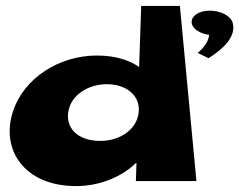

<svg xmlns="http://www.w3.org/2000/svg" viewBox="-20 -613 810 650"><path d="M25 -239C-20 -108 61 17 238 17C321 17 395 -17 440 -61H442L440 0H645L589 -593H458L451 -386C416 -411 367 -425 308 -425C179 -425 62 -348 25 -239ZM690 -577C654 -577 626 -559 629 -535C632 -515 657 -499 688 -495C685 -460 649 -434 649 -434L686 -416C734 -446 780 -488 768 -535C762 -559 727 -577 690 -577ZM212 -239C223 -293 280 -328 342 -328C404 -328 452 -293 450 -239C448 -181 393 -136 319 -136C242 -136 200 -181 212 -239Z"/></svg>

Font: Hussar Milosc
Style: Bold
Weight: 700
Foundry: Cannot Into Space Fonts
Version: Version 1.02